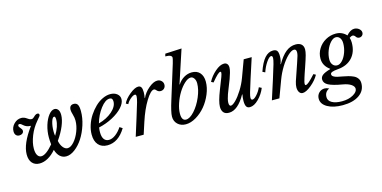

<svg xmlns="http://www.w3.org/2000/svg" viewBox="-95 -1367 4302 2165"><g transform="rotate(-15 2055.5 -284.5)"><path d="M407.2 -97.2Q362.8 -45.4 313.2 -17.8Q263.7 9.8 214.8 9.8Q159.7 9.8 128.9 -25.9Q98.1 -61.5 98.1 -125Q98.1 -249.5 227.1 -423.8L225.1 -426.8Q200.2 -426.8 180.2 -434.8Q160.2 -442.9 149.7 -452.9Q139.2 -462.9 127.7 -470.9Q116.2 -479 106.9 -479Q90.8 -479 90.8 -461.9Q90.8 -450.2 108.4 -431.6Q126 -413.1 126 -396Q126 -377.9 111.8 -366.5Q97.7 -355 76.2 -355Q50.8 -355 36.4 -371.1Q22 -387.2 22 -416Q22 -464.8 59.1 -502.4Q96.2 -540 145 -540Q163.6 -540 179.9 -533.2Q196.3 -526.4 206.1 -518.6Q215.8 -510.7 229.2 -503.9Q242.7 -497.1 255.9 -497.1Q271 -497.1 286.1 -512.2Q312 -540 333 -540Q354 -540 354 -520Q354 -513.7 347.4 -504.4Q340.8 -495.1 313 -462.9Q256.8 -397.5 224.9 -316.7Q192.9 -235.8 192.9 -168Q192.9 -119.1 209 -91.6Q225.1 -64 253.9 -64Q308.6 -64 394 -165Q389.2 -211.4 389.2 -248Q389.2 -318.8 409.9 -387Q430.7 -455.1 464.4 -497.6Q498 -540 533.2 -540Q557.1 -540 573.5 -519.3Q589.8 -498.5 589.8 -457Q589.8 -403.3 560.5 -331.8Q531.2 -260.3 477.1 -183.1Q486.3 -135.7 510.5 -105.5Q534.7 -75.2 564 -75.2Q600.1 -75.2 638.9 -118.4Q677.7 -161.6 703.4 -227.3Q729 -293 729 -354Q729 -387.2 717.5 -425.5Q706.1 -463.9 706.1 -482.9Q706.1 -540 757.8 -540Q788.6 -540 802.2 -516.6Q815.9 -493.2 815.9 -439.9Q815.9 -361.8 789.6 -279.8Q763.2 -197.8 722.4 -134.5Q681.6 -71.3 628.4 -30.8Q575.2 9.8 524.9 9.8Q483.4 9.8 453.1 -17.6Q422.9 -44.9 407.2 -97.2ZM462.9 -247.1Q522 -343.3 522 -419.9Q522 -458 506.8 -458Q487.3 -458 472.7 -409.9Q458 -361.8 458 -295.9Q458 -266.1 462.9 -247.1Z M1188.5 -153.8 1220.7 -132.8Q1134.3 9.8 1006.8 9.8Q939 9.8 901.4 -33Q863.8 -75.7 863.8 -152.8Q863.8 -206.5 882.3 -263.4Q900.9 -320.3 932.9 -368.9Q964.8 -417.5 1005.1 -456.5Q1045.4 -495.6 1092.3 -517.8Q1139.2 -540 1183.6 -540Q1231.4 -540 1262 -515.6Q1292.5 -491.2 1292.5 -453.1Q1292.5 -407.7 1248.3 -358.4Q1204.1 -309.1 1128.7 -268.8Q1053.2 -228.5 965.8 -209Q961.4 -180.7 961.4 -153.8Q961.4 -100.6 981.2 -72.8Q1001 -44.9 1038.6 -44.9Q1075.2 -44.9 1115 -74Q1154.8 -103 1188.5 -153.8ZM1163.6 -493.2Q1112.8 -493.2 1057.4 -420.7Q1002 -348.1 975.6 -253.9Q1072.3 -280.3 1135.5 -335.9Q1198.7 -391.6 1198.7 -451.2Q1198.7 -493.2 1163.6 -493.2Z M1352.1 -377.9 1326.2 -391.1Q1348.6 -441.4 1409.2 -490.7Q1469.7 -540 1509.3 -540Q1533.2 -540 1544.2 -522Q1555.2 -503.9 1555.2 -463.9Q1555.2 -434.1 1548.3 -397.9L1551.3 -395Q1576.2 -453.6 1632.8 -501.7Q1689.5 -549.8 1734.4 -549.8Q1763.2 -549.8 1782.7 -531.2Q1802.2 -512.7 1802.2 -485.8Q1802.2 -459.5 1785.6 -442.6Q1769 -425.8 1743.2 -425.8Q1729 -425.8 1718 -431.6Q1707 -437.5 1701.4 -444.3Q1695.8 -451.2 1688.5 -457Q1681.2 -462.9 1673.3 -462.9Q1635.3 -462.9 1577.1 -368.2Q1519 -273.4 1475.1 -138.2L1430.2 0H1337.4L1402.3 -207Q1439.9 -325.7 1452.6 -372.3Q1465.3 -418.9 1465.3 -439.9Q1465.3 -461.9 1450.2 -461.9Q1430.2 -461.9 1397.5 -434.1Q1364.7 -406.2 1352.1 -377.9Z M2094.2 -829.1 1967.3 -443.8 1970.2 -441.9Q1999.5 -487.8 2043 -513.4Q2086.4 -539.1 2135.3 -539.1Q2195.3 -539.1 2228.8 -501Q2262.2 -462.9 2262.2 -397Q2262.2 -327.6 2231.4 -253.7Q2200.7 -179.7 2152.8 -122.1Q2105 -64.5 2042.7 -27.3Q1980.5 9.8 1921.4 9.8Q1864.3 9.8 1827.6 -24.7Q1791 -59.1 1791 -113.8Q1791 -165 1834 -300.8L1955.1 -690.9Q1970.2 -744.1 1970.2 -754.9Q1970.2 -790 1894 -790L1902.3 -819.8ZM1937 -41Q1981.9 -41 2035.6 -100.3Q2089.4 -159.7 2126.2 -246.1Q2163.1 -332.5 2163.1 -404.8Q2163.1 -439 2147.2 -462.4Q2131.3 -485.8 2108.4 -485.8Q2075.7 -485.8 2035.9 -449.5Q1996.1 -413.1 1963.4 -359.9Q1930.7 -306.6 1908.4 -241.5Q1886.2 -176.3 1886.2 -123Q1886.2 -41 1937 -41Z M2465.8 -62Q2487.3 -62 2524.7 -99.4Q2562 -136.7 2601.8 -200.4Q2641.6 -264.2 2666 -330.1L2739.7 -529.8H2833L2758.8 -300.8Q2725.1 -195.8 2712.9 -152.3Q2700.7 -108.9 2700.7 -90.8Q2700.7 -64.9 2718.8 -64.9Q2739.3 -64.9 2771.5 -100.6Q2803.7 -136.2 2822.8 -181.2L2853 -166Q2825.2 -96.7 2772 -43.5Q2718.8 9.8 2668.9 9.8Q2639.6 9.8 2627.7 -11.2Q2615.7 -32.2 2615.7 -75.2Q2615.7 -112.3 2623 -149.9L2620.1 -152.8Q2529.3 9.8 2425.8 9.8Q2381.8 9.8 2361.8 -14.6Q2341.8 -39.1 2341.8 -80.1Q2341.8 -141.6 2392.1 -268.1Q2431.6 -367.2 2444.3 -401.9Q2457 -436.5 2457 -451.2Q2457 -461.9 2447.8 -461.9Q2435.1 -461.9 2410.6 -439.2Q2386.2 -416.5 2343.8 -365.2L2317.9 -378.9Q2349.6 -440.4 2406.7 -490.2Q2463.9 -540 2510.7 -540Q2534.7 -540 2547.9 -524.9Q2561 -509.8 2561 -481.9Q2561 -459.5 2550.8 -423.1Q2540.5 -386.7 2528.3 -354.2Q2516.1 -321.8 2490.7 -258.8Q2474.6 -218.8 2466.6 -196.5Q2458.5 -174.3 2451.7 -147.2Q2444.8 -120.1 2444.8 -100.1Q2444.8 -62 2465.8 -62Z M3314.5 -487.8Q3283.7 -487.8 3240.7 -446.3Q3197.8 -404.8 3156.7 -338.4Q3115.7 -272 3088.9 -200.2L3014.6 0H2926.8L3000.5 -229Q3036.1 -340.3 3049.8 -389.6Q3063.5 -439 3063.5 -458Q3063.5 -484.9 3046.9 -484.9Q3024.4 -484.9 2990.2 -434.8Q2956.1 -384.8 2936.5 -324.2L2906.7 -338.9Q2941.9 -441.4 2985.4 -490.7Q3028.8 -540 3084.5 -540Q3116.7 -540 3130.1 -522Q3143.6 -503.9 3143.6 -460.9Q3143.6 -409.2 3126.5 -370.1L3129.9 -367.2Q3180.7 -456.5 3233.4 -498.3Q3286.1 -540 3347.7 -540Q3391.1 -540 3414.3 -519Q3437.5 -498 3437.5 -459Q3437.5 -433.1 3426.8 -392.8Q3416 -352.5 3384.8 -262.2Q3368.2 -213.9 3362.5 -197.3Q3356.9 -180.7 3347.4 -150.6Q3337.9 -120.6 3334.7 -106.2Q3331.5 -91.8 3331.5 -83Q3331.5 -67.9 3341.8 -67.9Q3356 -67.9 3382.6 -90.8Q3409.2 -113.8 3455.6 -165L3481.4 -150.9Q3449.2 -91.8 3387.5 -41Q3325.7 9.8 3285.6 9.8Q3260.7 9.8 3246.1 -12Q3231.4 -33.7 3231.4 -69.8Q3231.4 -97.2 3243.7 -137.7Q3255.9 -178.2 3310.5 -333Q3329.1 -386.2 3335.4 -409.9Q3341.8 -433.6 3341.8 -451.2Q3341.8 -487.8 3314.5 -487.8Z M3951.7 73.2Q3951.7 159.7 3880.1 209.7Q3808.6 259.8 3686.5 259.8Q3577.1 259.8 3509.3 220.9Q3441.4 182.1 3441.4 119.1Q3441.4 78.6 3468.3 51.3Q3495.1 23.9 3535.6 23.9Q3558.6 23.9 3586.4 38.1Q3530.8 61.5 3530.8 125Q3530.8 167 3573.2 190.9Q3615.7 214.8 3689.5 214.8Q3767.1 214.8 3820.3 184.3Q3873.5 153.8 3873.5 117.2Q3873.5 88.9 3839.6 66.2Q3805.7 43.5 3745.6 33.2Q3633.3 14.2 3584 -11.5Q3534.7 -37.1 3534.7 -81.1Q3534.7 -110.4 3560.5 -130.6Q3586.4 -150.9 3651.4 -169.9L3653.8 -173.8Q3577.6 -228 3577.6 -313Q3577.6 -374 3609.9 -426.5Q3642.1 -479 3697 -510Q3752 -541 3815.4 -541Q3889.6 -541 3939.5 -486.8Q3985.8 -540 4030.8 -540Q4062.5 -540 4086.7 -520.3Q4110.8 -500.5 4110.8 -475.1Q4110.8 -455.1 4097.2 -441.7Q4083.5 -428.2 4063.5 -428.2Q4049.8 -428.2 4040 -434.8Q4030.3 -441.4 4025.6 -449.2Q4021 -457 4012.5 -463.6Q4003.9 -470.2 3991.7 -470.2Q3980.5 -470.2 3956.5 -454.1Q3965.8 -429.7 3965.8 -396Q3965.8 -287.1 3904.8 -221.2Q3843.8 -155.3 3736.8 -147Q3689.5 -143.1 3668.5 -134.8Q3647.5 -126.5 3647.5 -110.8Q3647.5 -94.2 3664.3 -83.3Q3681.2 -72.3 3708 -65.9Q3734.9 -59.6 3767.1 -54.2Q3799.3 -48.8 3831.8 -40.3Q3864.3 -31.7 3891.1 -19Q3918 -6.3 3934.8 17.1Q3951.7 40.5 3951.7 73.2ZM3870.6 -414.1Q3870.6 -453.6 3852.8 -477.3Q3835 -501 3805.7 -501Q3775.4 -501 3743.9 -467Q3712.4 -433.1 3691.9 -380.1Q3671.4 -327.1 3671.4 -275.9Q3671.4 -238.3 3690.9 -214.6Q3710.4 -190.9 3741.7 -190.9Q3772.9 -190.9 3803 -223.1Q3833 -255.4 3851.8 -307.4Q3870.6 -359.4 3870.6 -414.1Z"/></g></svg>

Font: Libre Baskerville
Style: Italic
Weight: 400
Designer: Pablo Impallari, Rodrigo Fuenzalida
Foundry: Pablo Impallari, Rodrigo Fuenzalida
Version: Version 1.000